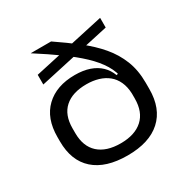

<svg xmlns="http://www.w3.org/2000/svg" viewBox="-155 -797 921 945"><g transform="rotate(-30 305.5 -324.5)"><path d="M305.5 13.1Q181.8 13.1 116.2 -45.3Q50.5 -103.7 50.5 -214V-238.2Q50.5 -344.6 111.3 -402.5Q172 -460.3 276.8 -460.3Q324 -460.3 359.6 -448Q395.3 -435.6 419.1 -412.6Q442.9 -389.7 455.2 -356.7L478.6 -364.1L475.1 -240.6Q473.7 -279.1 460.5 -307.9Q447.4 -336.6 424.6 -355.2Q401.9 -373.7 371.1 -383Q340.3 -392.3 303.3 -392.3Q223.4 -392.3 179.8 -353.3Q136.2 -314.4 136.2 -238.3V-211.8Q136.2 -135.6 180.3 -95.6Q224.4 -55.6 305.5 -55.6Q386.5 -55.6 430.8 -95.8Q475.1 -135.9 475.1 -212.2Q475.1 -223.6 475.1 -234Q475.1 -244.3 475.1 -256.8Q474.3 -279 473.4 -292.3Q472.6 -305.5 471.9 -323.4Q466.3 -368.7 441.2 -410.1Q416 -451.4 373.5 -491.5Q331 -531.6 273.2 -573.3Q215.3 -615 143.7 -660.6V-661.5H258.7Q324.7 -616.7 380.1 -573.7Q435.6 -530.6 475.8 -483.3Q516 -436 538.2 -379.9Q560.5 -323.8 560.5 -252.6V-217Q560.5 -106.2 494.8 -46.6Q429.1 13.1 305.5 13.1ZM119.6 -497.1V-552.2L525.7 -641.5V-586.5Z"/></g></svg>

Font: Anek Gurmukhi Medium SemiExpanded
Style: Regular
Weight: 500
Width: 6
Version: Version 1.003